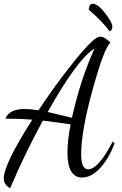

<svg xmlns="http://www.w3.org/2000/svg" viewBox="-37 -915 650 1022"><path d="M27 -283H-8Q11 -335 96 -335Q122 -335 168 -328Q245 -444 324.5 -546.5Q404 -649 450 -692Q479 -720 498 -720Q519 -720 551 -688Q518 -662 456.5 -439.5Q395 -217 395 -94Q395 -14 432 -14Q487 -14 563 -162L573 -152Q542 -70 495.5 -20Q449 30 400 30Q322 30 322 -104Q322 -168 339 -253Q275 -263 191 -273Q93 -93 17 87Q-17 68 -17 35Q-17 -40 135 -278Q74 -283 27 -283ZM466 -657Q375 -601 217 -319Q243 -313 290 -301.5Q337 -290 346 -288Q389 -485 466 -657ZM435 -864Q438 -895 457 -895Q484 -895 522.5 -845Q561 -795 561 -774Q561 -755 547 -748Q509 -800 435 -864Z"/></svg>

Font: Dancing Script
Style: Regular
Weight: 400
Designer: Pablo Impallari
Foundry: Pablo Impallari. www.impallari.com
Version: Version 1.002